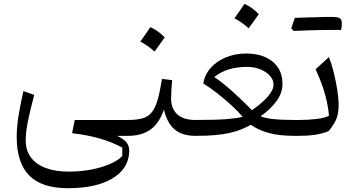

<svg xmlns="http://www.w3.org/2000/svg" viewBox="-20 -709 1854 1002"><path d="M158.7 -213.9 102 -233.5Q88.7 -173 81.2 -130.8Q73.7 -88.6 70.4 -57.2Q67.1 -25.7 67.1 3.3Q67.1 141 132.6 207.1Q198.2 273.2 334.7 273.2Q479.9 273.2 564.7 223.4Q649.6 173.7 654.1 86Q656.6 57.1 642.4 37.1Q628.2 17.2 591.5 0H646.8V-82.9H370.2L356.1 -13.9Q512.2 3.6 618.2 61.4L618.1 105.4Q594.3 129.6 551.5 147.9Q508.6 166.1 453.8 176.4Q399.1 186.6 339.1 186.6Q267.7 186.6 217.5 167.3Q167.2 148.1 140.7 111.7Q114.2 75.4 114.2 23.9Q114.2 -1.7 118 -31Q121.9 -60.3 131.5 -103.5Q141.1 -146.8 158.7 -213.9Z M764.6 -567.3Q751.3 -547.8 738.6 -529.4Q725.9 -511.1 712.4 -492.2Q732.1 -481.7 751 -468.5Q769.9 -455.3 786.5 -440Q800.4 -458.8 813.6 -477.4Q826.8 -495.9 839.7 -514.1Q818.9 -534.6 800.3 -547.6Q781.7 -560.6 764.6 -567.3ZM647 0Q721.5 0 767.2 -34.3Q812.9 -68.7 835.4 -137.2Q851.6 -67.5 891.2 -33.7Q930.7 0 1000.6 0H1001.1V-82.9H1000.6Q936.2 -82.9 904.5 -113Q872.8 -143 872.8 -194.8Q872.8 -214.2 874.3 -238.5Q875.7 -262.8 878.4 -290.9L825.4 -297.1Q814.7 -230.1 802.6 -188Q790.5 -145.9 772 -123Q753.6 -100.1 723.7 -91.5Q693.7 -82.9 647 -82.9Q639.2 -82.9 635.3 -75.3Q631.4 -67.6 631.4 -51V-31.9Q631.4 -15.3 635.3 -7.6Q639.2 0 647 0Z M1270.3 -359.9Q1307.4 -359.9 1338.6 -347.1Q1369.8 -334.4 1388.6 -313.5Q1407.4 -292.6 1407.4 -267.7Q1407.4 -239.3 1377.3 -204.7Q1347.3 -170.1 1294.9 -133.9Q1263.3 -166.3 1228.4 -199.3Q1193.4 -232.2 1159.7 -260.7Q1126.1 -289.2 1097.9 -307Q1133.6 -334.7 1174.9 -347.3Q1216.2 -359.9 1270.3 -359.9ZM1266 -429.7Q1207.5 -429.7 1159.1 -409.8Q1110.7 -389.9 1079.5 -354.7Q1048.4 -319.5 1041 -273.5Q1074.3 -253 1112.9 -222.9Q1151.6 -192.7 1187 -160.4Q1222.4 -128 1246.3 -99.4Q1219 -91.9 1162.7 -87.4Q1106.4 -82.9 1001 -82.9Q993.5 -82.9 989.4 -75.3Q985.4 -67.7 985.4 -51V-31.9Q985.4 -15.2 989.7 -7.6Q994 0 1001 0Q1058.2 0 1101.1 -3.8Q1144 -7.5 1176.8 -14.9Q1209.7 -22.2 1236.7 -32.8Q1263.8 -43.5 1288.9 -57.7Q1324.9 -32 1379.2 -16Q1433.5 0 1520.6 0H1521.1V-82.9H1520.6Q1446.1 -82.9 1403.2 -87.9Q1360.2 -92.9 1340.2 -102.4Q1389.5 -136.9 1421.9 -179.7Q1454.2 -222.5 1454.2 -272.4Q1454.2 -320.6 1431 -355.9Q1407.8 -391.2 1365.5 -410.5Q1323.3 -429.7 1266 -429.7ZM1255.7 -688.6Q1242.5 -669.1 1229.8 -650.7Q1217 -632.4 1203.5 -613.6Q1223.3 -603 1242.2 -589.8Q1261.1 -576.6 1277.6 -561.3Q1291.6 -580.2 1304.8 -598.7Q1317.9 -617.2 1330.8 -635.4Q1310 -656 1291.4 -668.9Q1272.9 -681.9 1255.7 -688.6Z M1709.7 -552.7Q1725.2 -552.7 1735 -552.7Q1744.9 -552.6 1750.7 -552.6Q1756.6 -552.6 1760 -552.6Q1762.2 -561.5 1763.1 -571.6Q1763.9 -581.6 1763.9 -588.8Q1763.9 -607.9 1752.4 -614.3Q1740.8 -620.8 1705.6 -620.8Q1671.1 -611.4 1636.7 -601.2Q1602.2 -591.1 1568 -580.9Q1533.9 -570.8 1500 -560.5Q1503.4 -557.2 1506.6 -554Q1509.8 -550.8 1513.1 -547.6Q1544.2 -548.9 1577.7 -550.2Q1611.2 -551.4 1644.8 -552.1Q1678.3 -552.7 1709.7 -552.7ZM1513.1 -547.6Q1545.4 -559.5 1577.5 -571.4Q1609.6 -583.2 1641.6 -595.8Q1673.7 -608.4 1705.6 -620.8Q1695.9 -620.8 1676 -620.4Q1656 -620.1 1629.8 -619.2Q1603.6 -618.4 1574.7 -617.7Q1545.7 -617 1518.6 -615.8Q1513.8 -602.2 1509.3 -588.6Q1504.7 -575 1500 -560.5Q1503.4 -557.2 1506.6 -554Q1509.8 -550.8 1513.1 -547.6ZM1521 0H1533.3Q1584 0 1620.4 -5.1Q1656.7 -10.3 1693.9 -23.7Q1723.6 -59.1 1735.4 -88.3Q1747.2 -117.4 1747.2 -161.7Q1747.2 -193.9 1740.2 -239.5Q1733.2 -285.2 1721.6 -331.4Q1710 -377.7 1696.5 -411.3L1627 -347.5Q1660.3 -275.6 1676.7 -215.1Q1693.1 -154.6 1696.7 -105.1Q1674.2 -93 1631 -88Q1587.7 -82.9 1539.8 -82.9H1521Q1513.2 -82.9 1509.3 -75.3Q1505.4 -67.6 1505.4 -51V-31.9Q1505.4 -15.3 1509.3 -7.6Q1513.2 0 1521 0Z"/></svg>

Font: Pinar-VF-FD
Style: Regular
Weight: 300
Designer: Amin Abedi
Version: Version 3.0